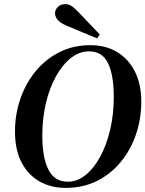

<svg xmlns="http://www.w3.org/2000/svg" viewBox="-20 -898 708 935"><path d="M300 17Q228 17 172.5 -14.5Q117 -46 85 -107Q53 -168 53 -258Q53 -341 79 -416.5Q105 -492 153.5 -551Q202 -610 269.5 -644Q337 -678 420 -678Q495 -678 550.5 -644.5Q606 -611 637 -549.5Q668 -488 668 -404Q668 -319 642 -243Q616 -167 567.5 -108.5Q519 -50 451.5 -16.5Q384 17 300 17ZM310 -13Q356 -13 396.5 -45.5Q437 -78 468 -135Q499 -192 516.5 -266.5Q534 -341 534 -426Q534 -533 506 -590.5Q478 -648 413 -648Q367 -648 326 -616Q285 -584 253.5 -528Q222 -472 204 -397.5Q186 -323 186 -238Q186 -130 216 -71.5Q246 -13 310 -13ZM466 -730 453 -711Q416 -727 378.5 -742Q341 -757 304 -773Q270 -788 259 -803.5Q248 -819 248 -833Q248 -851 262 -864.5Q276 -878 297 -878Q313 -878 327 -869.5Q341 -861 363 -838Q387 -813 414 -784.5Q441 -756 466 -730Z"/></svg>

Font: DM Serif Text
Style: Italic
Weight: 400
Italic angle: -12°
Designer: Colophon Foundry, Frank Grießhammer
Foundry: Colophon Foundry
Version: Version 5.100; ttfautohint (v1.8.2)